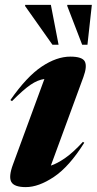

<svg xmlns="http://www.w3.org/2000/svg" viewBox="-20 -752 396 785"><path d="M33 -79.5 161.5 -429Q134.5 -425.5 105 -405.5Q75.5 -385.5 29 -338.5L22.5 -343Q89 -438.5 150.2 -479.5Q211.5 -520.5 267.5 -520.5Q316.5 -520.5 326.8 -500.5Q337 -480.5 321 -437L188 -75Q213 -83 245.2 -105Q277.5 -127 319 -172L324.5 -168.5Q263 -70.5 200.5 -28.8Q138 13 85.5 13Q38 13 26.2 -8.2Q14.5 -29.5 33 -79.5ZM219.5 -569H194.5L82.5 -727.5L83 -732H188ZM337.5 -569H316L255 -727.5V-732H355.5Z"/></svg>

Font: Newsreader 72pt
Style: Bold Italic
Weight: 700
Italic angle: -17°
Designer: Hugues Gentile
Foundry: Production Type
Version: Version 1.003; ttfautohint (v1.8.3)